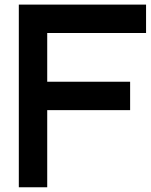

<svg xmlns="http://www.w3.org/2000/svg" viewBox="-20 -792 638 812"><path d="M597.7 -652.3Q597.7 -692.4 597.7 -772.5Q418.9 -772.5 59.6 -772.5Q59.6 -643.6 59.6 -385.7Q59.6 -257.8 59.6 0Q99.6 0 179.7 0Q179.7 -108.4 179.7 -326.2Q296.9 -326.2 530.3 -326.2Q530.3 -366.2 530.3 -446.3Q413.1 -446.3 179.7 -446.3Q179.7 -514.6 179.7 -652.3Q319.3 -652.3 597.7 -652.3Z"/></svg>

Font: Seiden_Sans_Regular
Style: Regular
Weight: 400
Designer: Kevin Beronilla
Version: Version 1.0